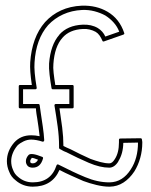

<svg xmlns="http://www.w3.org/2000/svg" viewBox="-20 -665 548 695"><path d="M356.4 -515.1Q352.1 -513.7 350.6 -517.6Q346.2 -528.3 340.3 -536.6Q334.5 -544.9 326.2 -549.8Q316.4 -555.2 304.4 -558.1Q292.5 -561 279.8 -560.1Q231.4 -557.6 206.1 -528.3Q177.7 -496.6 173.3 -434.1Q171.9 -420.9 174.1 -400.9Q176.3 -380.9 180.2 -357.4H241.7Q246.6 -357.4 246.6 -352.5V-277.8Q246.6 -272.9 241.7 -272.9H195.3Q200.7 -238.3 205.1 -203.6Q209.5 -168.9 209.5 -137.2V-136.7Q214.8 -133.8 221.2 -130.9Q227.5 -127.9 235.8 -124.5Q254.9 -114.7 271.2 -106.7Q287.6 -98.6 307.6 -89.8Q326.2 -83 343.5 -78.4Q360.8 -73.7 376 -73.7Q386.2 -73.7 395.5 -88.9Q410.6 -111.8 410.6 -149.4V-158.7Q410.6 -163.6 415.5 -163.6L488.8 -164.6Q492.7 -164.6 493.7 -160.6Q494.6 -155.3 494.9 -152.6Q495.1 -149.9 495.1 -149.4Q495.1 -119.6 487.5 -93Q480 -66.4 466.3 -44.4Q449.2 -18.6 426.8 -4.2Q404.3 10.3 377.4 10.7H375.5Q355 10.7 329.3 4.6Q303.7 -1.5 281.7 -9.8Q259.8 -19.5 237.8 -29.3Q215.8 -39.1 195.3 -49.8Q168.9 10.7 98.6 10.7Q81.1 10.7 65.2 4.9Q49.3 -1 36.6 -12.2Q20 -24.9 13.2 -43.5Q9.3 -51.8 7.1 -61.8Q4.9 -71.8 4.9 -81.5Q4.9 -118.2 31.2 -148.9Q54.7 -175.3 92.8 -175.3Q108.4 -175.3 123.5 -171.9Q122.1 -187.5 119.4 -204.8Q116.7 -222.2 114.3 -239.3V-238.8Q113.3 -242.7 113 -246.6Q112.8 -250.5 111.8 -254.4Q110.8 -260.7 110.4 -266.1Q110.4 -267.1 110.4 -269Q110.4 -271 109.9 -272.9H52.7Q47.9 -272.9 47.9 -277.8V-352.5Q47.9 -357.4 52.7 -357.4H95.2Q91.3 -384.8 89.8 -404.8Q88.4 -424.8 89.4 -439.5Q92.3 -483.9 105.7 -520.8Q119.1 -557.6 143.1 -585Q168 -612.3 201.2 -627.4Q234.4 -642.6 276.4 -644.5Q329.1 -646 369.1 -622.6Q412.6 -597.2 429.7 -545.4Q431.2 -541.5 426.3 -539.6ZM98.6 -73.7Q110.8 -73.7 117.7 -86.9Q107.9 -90.8 102.8 -92.3Q97.7 -93.8 95.2 -93.8Q89.4 -86.4 89.4 -81.5Q89.4 -78.1 89.8 -77.6Q90.3 -76.7 91.3 -75.7Q93.3 -73.7 98.6 -73.7ZM98.6 -58.1Q87.4 -58.1 81.1 -63.5Q77.6 -66.9 75.7 -71.3Q73.7 -75.2 73.7 -81.5Q73.7 -92.8 83 -103.5Q91.8 -113.8 132.8 -97.2Q136.7 -95.7 135.7 -91.3Q126.5 -58.1 98.6 -58.1ZM479.5 -148.9V-149.4V-150.4Q479.5 -150.9 479.2 -151.4Q479 -151.9 479 -152.8L483.9 -148.9ZM426.3 -147.9H421.4L426.3 -152.8V-149.4ZM411.6 -550.3Q404.8 -568.4 391.8 -583Q378.9 -597.7 361.3 -608.9Q343.3 -618.7 321.8 -624.3Q300.3 -629.9 276.9 -628.9Q239.3 -627 208.3 -612.8Q177.2 -598.6 154.3 -574.2Q109.9 -523.4 105 -438.5Q102.5 -408.2 112.8 -347.7Q113.3 -345.2 111.8 -343.5Q110.4 -341.8 107.9 -341.8H63.5V-288.6H118.7Q122.6 -288.6 123.5 -284.7Q124.5 -277.8 125.5 -271Q126.5 -264.2 127.4 -257.3Q131.3 -231.4 135 -206.3Q138.7 -181.2 140.1 -157.7Q140.1 -155.3 138.2 -153.3Q136.2 -151.4 133.8 -152.3Q110.4 -159.7 92.8 -159.7Q78.6 -159.7 65.4 -153.3Q52.2 -147 43.5 -138.7Q32.2 -125.5 26.4 -110.8Q20.5 -96.2 20.5 -81.5Q20.5 -64.5 27.3 -49.8Q32.7 -34.7 45.9 -24.4Q68.4 -4.9 98.6 -4.9Q164.6 -4.9 184.6 -66.4Q185.5 -68.8 187.5 -69.6Q189.5 -70.3 191.4 -69.3L201.2 -64.5Q223.1 -53.2 243.9 -43.5Q264.6 -33.7 288.1 -23.9Q333.5 -4.9 375.5 -4.9H377.4Q424.3 -5.9 453.6 -52.2Q479.5 -91.8 479.5 -148.9Q466.3 -148.9 452.9 -148.4Q439.5 -147.9 426.3 -147.9Q425.8 -108.9 408.2 -81.1H408.7Q394.5 -58.1 375.5 -58.1Q342.3 -58.1 301.3 -75.7Q280.8 -84.5 261.2 -93.8Q241.7 -103 222.7 -112.8H223.1Q216.3 -115.2 211.2 -117.7Q206.1 -120.1 202.1 -122.6H202.6L196.8 -125.5Q193.8 -126.5 193.8 -129.9V-137.2Q193.8 -169.9 188.7 -207.3Q183.6 -244.6 177.2 -282.7Q176.8 -285.2 178.2 -286.9Q179.7 -288.6 182.1 -288.6H231V-341.8H171.4Q167.5 -341.8 166.5 -345.7Q162.1 -371.6 159.4 -395Q156.7 -418.5 157.7 -435.5Q160.2 -468.3 169.4 -494.6Q178.7 -521 194.8 -539.1H194.3Q224.1 -573.2 279.3 -575.7Q311 -577.1 334 -563.5Q352.5 -552.2 361.3 -532.7Z"/></svg>

Font: Fibel Sued Kontur LRS
Style: Regular
Weight: 400
Designer: Peter Wiegel
Foundry: Peter Wiegel
Version: Version 000.000